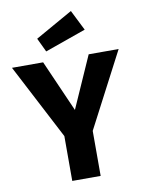

<svg xmlns="http://www.w3.org/2000/svg" viewBox="-109 -1022 818 1092"><g transform="rotate(-10 300.0 -476.5)"><path d="M382 0H218V-259L-8 -693H172L303 -395L435 -693H608L382 -260ZM437 -835 200 -751 162 -831 378 -953Z"/></g></svg>

Font: Fira Mono
Style: Bold
Weight: 700
Monospace: yes
Designer: Carrois Corporate & Edenspiekermann AG
Foundry: Carrois Corporate GbR & Edenspiekermann AG
Version: Version 3.206